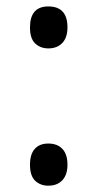

<svg xmlns="http://www.w3.org/2000/svg" viewBox="-20 -569 306 603"><path d="M74.2 -51.8Q74.2 -84.5 89.1 -101.3Q104 -118.2 131.8 -118.2Q160.2 -118.2 176 -101.3Q191.9 -84.5 191.9 -51.8Q191.9 -20 175.8 -2.9Q159.7 14.2 131.8 14.2Q106.9 14.2 90.6 -1.2Q74.2 -16.6 74.2 -51.8ZM74.2 -482.9Q74.2 -548.8 131.8 -548.8Q191.9 -548.8 191.9 -482.9Q191.9 -451.2 175.8 -434.1Q159.7 -417 131.8 -417Q106.9 -417 90.6 -432.4Q74.2 -447.8 74.2 -482.9Z"/></svg>

Font: f0_46866 
Style: Regular
Weight: 400
Foundry: Ascender Corporation
Version: Version 1.10